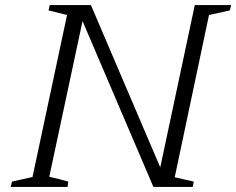

<svg xmlns="http://www.w3.org/2000/svg" viewBox="-20 -736 930 756"><path d="M885 -695 803 -677 668 -38 743 -21 739 0H584L305 -653L174 -40Q218 -30 249 -21L246 0H22Q23 -4 25 -11Q27 -18 27 -21L108 -39L244 -677L171 -695L176 -716H338L611 -77L747 -716H890Z"/></svg>

Font: Afta serif
Style: Italic
Weight: 400
Italic angle: -12°
Designer: parq.ink
Foundry: Oriol Esparraguera Font
Version: Version 1.000